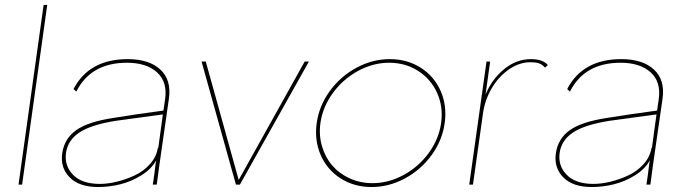

<svg xmlns="http://www.w3.org/2000/svg" viewBox="-20 -750 2787 780"><path d="M157.2 -730H171.9L69.8 0H55.2Z M499 -509.8Q585.4 -509.8 631.3 -467.5Q677.2 -425.3 666 -348.1L627 -76.2Q622.6 -47.9 616.7 0H600.6Q601.1 -2.4 603 -15.1Q605 -27.8 607.4 -46.1Q609.9 -64.5 611.8 -82L614.7 -99.1Q595.7 -63.5 554.4 -37.8Q513.2 -12.2 468.3 -1.2Q423.3 9.8 378.9 9.8Q301.3 9.8 262.7 -29.8Q224.1 -69.3 232.9 -127.9Q241.7 -187.5 289.8 -221.4Q337.9 -255.4 440.9 -271Q533.2 -286.1 644 -300.8L650.9 -348.1Q660.6 -417.5 617.7 -456.3Q574.7 -495.1 495.6 -495.1Q349.1 -495.1 290 -377.9L278.8 -388.2Q341.8 -509.8 499 -509.8ZM248 -127.9Q241.2 -76.2 277.1 -39.6Q313 -2.9 385.7 -2.9Q417 -2.9 453.9 -11.7Q490.7 -20.5 527.1 -37.4Q563.5 -54.2 589.8 -84Q616.2 -113.8 621.6 -150.9L623 -148.9L641.6 -285.2L447.8 -258.8Q346.7 -242.2 300.8 -210.7Q254.9 -179.2 248 -127.9Z M1234.9 -500 954.6 0H938.5L798.8 -500H815.9L949.7 -19L1217.8 -500Z M1564 -509.8Q1634.3 -509.8 1689.2 -474.9Q1744.1 -439.9 1770.3 -380.1Q1796.4 -320.3 1786.6 -250Q1776.9 -179.7 1733.4 -119.9Q1689.9 -60.1 1625 -25.1Q1560.1 9.8 1489.7 9.8Q1418.9 9.8 1364 -25.1Q1309.1 -60.1 1283 -119.9Q1256.8 -179.7 1266.6 -250Q1276.4 -320.3 1319.8 -380.1Q1363.3 -439.9 1428.2 -474.9Q1493.2 -509.8 1564 -509.8ZM1281.7 -250Q1274.9 -201.2 1288.1 -156Q1301.3 -110.8 1329.6 -77.9Q1357.9 -44.9 1400.6 -25.4Q1443.4 -5.9 1492.7 -5.9Q1558.6 -5.9 1619.6 -39.1Q1680.7 -72.3 1721.7 -128.4Q1762.7 -184.6 1772 -250Q1781.2 -315.4 1756.1 -371.8Q1731 -428.2 1679 -461.7Q1627 -495.1 1561 -495.1Q1495.6 -495.1 1434.3 -461.7Q1373 -428.2 1332 -371.8Q1291 -315.4 1281.7 -250Z M2137.2 -509.8Q2185.1 -509.8 2205.6 -485.8L2194.3 -475.1Q2184.6 -486.3 2172.1 -491.7Q2159.7 -497.1 2134.3 -497.1Q2088.9 -497.1 2046.6 -467.3Q2004.4 -437.5 1977.1 -390.4Q1949.7 -343.3 1942.4 -291L1901.4 0H1886.2L1956.5 -500H1971.2L1952.6 -366.2Q1978.5 -428.7 2028.1 -469.2Q2077.6 -509.8 2137.2 -509.8Z M2504.4 -509.8Q2590.8 -509.8 2636.7 -467.5Q2682.6 -425.3 2671.4 -348.1L2632.3 -76.2Q2627.9 -47.9 2622.1 0H2606Q2606.4 -2.4 2608.4 -15.1Q2610.4 -27.8 2612.8 -46.1Q2615.2 -64.5 2617.2 -82L2620.1 -99.1Q2601.1 -63.5 2559.8 -37.8Q2518.6 -12.2 2473.6 -1.2Q2428.7 9.8 2384.3 9.8Q2306.6 9.8 2268.1 -29.8Q2229.5 -69.3 2238.3 -127.9Q2247.1 -187.5 2295.2 -221.4Q2343.3 -255.4 2446.3 -271Q2538.6 -286.1 2649.4 -300.8L2656.2 -348.1Q2666 -417.5 2623 -456.3Q2580.1 -495.1 2501 -495.1Q2354.5 -495.1 2295.4 -377.9L2284.2 -388.2Q2347.2 -509.8 2504.4 -509.8ZM2253.4 -127.9Q2246.6 -76.2 2282.5 -39.6Q2318.4 -2.9 2391.1 -2.9Q2422.4 -2.9 2459.2 -11.7Q2496.1 -20.5 2532.5 -37.4Q2568.8 -54.2 2595.2 -84Q2621.6 -113.8 2627 -150.9L2628.4 -148.9L2647 -285.2L2453.1 -258.8Q2352.1 -242.2 2306.2 -210.7Q2260.3 -179.2 2253.4 -127.9Z"/></svg>

Font: Human Sans Thin
Style: Italic
Weight: 100
Italic angle: -8°
Designer: Tim Radville
Foundry: Continuum
Version: Version 1.000;FEAKit 1.0